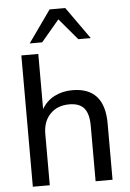

<svg xmlns="http://www.w3.org/2000/svg" viewBox="-61 -982 695 1027"><g transform="rotate(-5 286.0 -468.5)"><path d="M73 0V-705H164V-409Q189 -452 232 -474Q275 -496 328 -496Q501 -496 501 -302V0H410V-297Q410 -362 385 -392Q360 -422 305 -422Q241 -422 202.5 -382Q164 -342 164 -276V0ZM123 -765 245 -937H329L451 -765H384L287 -880L190 -765Z"/></g></svg>

Font: Nunito Sans Medium
Style: Regular
Weight: 500
Designer: Vernon Adams
Foundry: Vernon Adams
Version: Version 3.101; ttfautohint (v1.8.4.7-5d5b);gftools[0.9.27]